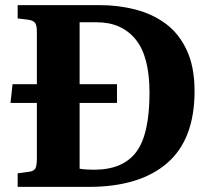

<svg xmlns="http://www.w3.org/2000/svg" viewBox="-20 -730 822 750"><path d="M49 0V-53L93 -59Q111 -61 117.5 -71Q124 -81 124 -111V-328H21L29 -401H124V-606Q124 -631 117 -640.5Q110 -650 90 -653L49 -658V-710H369Q443 -710 510 -692.5Q577 -675 628.5 -636.5Q680 -598 710 -533Q740 -468 740 -374Q740 -185 632.5 -92.5Q525 0 327 0ZM347 -67Q460 -67 512 -136Q564 -205 564 -368Q564 -510 509.5 -576.5Q455 -643 358 -643H291V-401H437V-328H291V-71Q313 -67 347 -67Z"/></svg>

Font: Literata 36pt
Style: Bold
Weight: 700
Designer: Latin by Veronika Burian and Jose Scaglione. Greek by Irene Vlachou. Cyrillic by Vera Evstafieva.
Foundry: TypeTogether
Version: Version 3.002